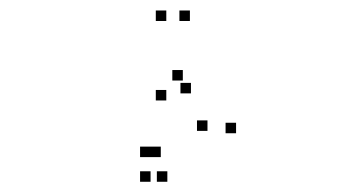

<svg xmlns="http://www.w3.org/2000/svg" viewBox="-20 -54 660 366"><path d="M344 124V104H324V124ZM342 -14V-34H322V-14ZM297 -14V-34H277V-14ZM297 137.5V117.5H277V137.5ZM375.5 195.5V175.5H355.5V195.5ZM286.5 245.5V225.5H266.5V245.5ZM267 245.5V225.5H247V245.5ZM267 292.5V272.5H247V292.5ZM299 292.5V272.5H279V292.5ZM430 200V180H410V200ZM328.5 99.5V79.5H308.5V99.5Z"/></svg>

Font: Monaspace Argon Dots Var
Style: Regular
Weight: 400
Designer: Riley Cran and the Lettermatic Team
Version: Version 1.100 (Monaspace Argon Dots)